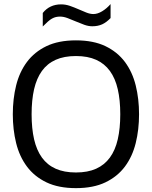

<svg xmlns="http://www.w3.org/2000/svg" viewBox="-20 -928 758 958"><path d="M43.9 -357.9Q43.9 -434.6 60.5 -501.7Q77.1 -568.8 114.5 -618.9Q151.9 -668.9 211.9 -697.8Q272 -726.6 358.9 -726.6Q445.8 -726.6 505.9 -697.8Q565.9 -668.9 603.3 -618.9Q640.6 -568.8 657.2 -501.7Q673.8 -434.6 673.8 -357.9Q673.8 -281.2 657.2 -214.1Q640.6 -147 603.3 -96.9Q565.9 -46.9 505.9 -18.1Q445.8 10.7 358.9 10.7Q272 10.7 211.9 -18.1Q151.9 -46.9 114.5 -96.9Q77.1 -147 60.5 -214.1Q43.9 -281.2 43.9 -357.9ZM137.7 -357.9Q137.7 -287.1 150.1 -232.9Q162.6 -178.7 189.2 -141.8Q215.8 -105 257.8 -86.2Q299.8 -67.4 358.9 -67.4Q418 -67.4 459.7 -86.2Q501.5 -105 528.3 -141.8Q555.2 -178.7 567.6 -232.9Q580.1 -287.1 580.1 -357.9Q580.1 -428.7 567.6 -482.9Q555.2 -537.1 528.3 -574Q501.5 -610.8 459.7 -629.6Q418 -648.4 358.9 -648.4Q299.8 -648.4 257.8 -629.6Q215.8 -610.8 189.2 -574Q162.6 -537.1 150.1 -482.9Q137.7 -428.7 137.7 -357.9ZM193.4 -863.3Q227.5 -906.2 285.2 -906.2Q307.1 -906.2 328.9 -898.7Q350.6 -891.1 371.1 -882.1Q391.6 -873 410.6 -865.5Q429.7 -857.9 445.8 -857.9Q466.8 -857.9 489.7 -871.8Q512.7 -885.7 531.7 -907.7V-837.9Q511.2 -816.4 489.7 -806.6Q468.3 -796.9 440.4 -796.9Q421.4 -796.9 400.4 -804.4Q379.4 -812 358.4 -821Q337.4 -830.1 317.4 -837.6Q297.4 -845.2 279.8 -845.2Q268.6 -845.2 259 -843Q249.5 -840.8 239.7 -835.4Q230 -830.1 219 -820.3Q208 -810.5 193.4 -795.9Z"/></svg>

Font: Arian AMU
Style: Regular
Weight: 400
Designer: Ruben Hakobyan (Tarumian)
Foundry: Ruben Hakobyan (Tarumian)
Version: Version 4.003